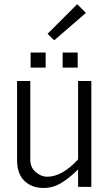

<svg xmlns="http://www.w3.org/2000/svg" viewBox="-20 -909 518 934"><path d="M211.4 -744.6 355.5 -888.7 397.9 -846.2 243.7 -712.9ZM128.9 -580.1V-653.3H202.1V-580.1ZM284.7 -580.1V-653.3H357.9V-580.1ZM63 -131.3V-515.1H127.4V-131.3Q127.4 -94.7 153.6 -72Q179.7 -49.3 210 -49.3Q282.2 -49.3 359.9 -133.8V-515.1H424.3V0H359.9V-85Q290.5 -17.1 241.2 -2Q217.3 5.4 191.4 5.4Q135.3 5.4 99.1 -28.8Q63 -63 63 -131.3Z"/></svg>

Font: News Cycle
Style: Regular
Weight: 500
Version: Version 0.5.2